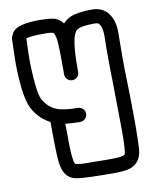

<svg xmlns="http://www.w3.org/2000/svg" viewBox="-88 -866 737 931"><g transform="rotate(-10 280.0 -400.0)"><path d="M401 0Q255 0 215 -7Q150 -17 142 -103Q137 -154 137 -298Q90 -321 59 -370Q23 -423 20 -599Q20 -643 23 -721V-723Q23 -738 36 -758Q60 -794 171 -794Q208 -794 236 -789Q264 -784 285 -757Q312 -786 351 -793Q390 -800 429 -800Q473 -800 502 -772Q536 -734 536 -672L535 -538Q535 -481 537 -431Q540 -306 540 -217Q540 -144 537 -94Q532 -27 476 -8Q447 0 401 0ZM393 -70Q454 -70 462.5 -79.5Q471 -89 471 -196L468 -429Q466 -479 466 -611L467 -666Q467 -706 453 -723Q449 -731 429 -731Q362 -731 342 -716Q311 -692 311 -538V-513Q311 -498 301 -488.5Q291 -479 276 -479Q262 -479 252 -489Q242 -499 242 -513V-547Q242 -626 240 -662Q237 -710 226 -720Q219 -725 186 -725Q104 -725 92 -716Q89 -644 89 -600Q94 -430 117 -407Q139 -371 175 -356.5Q211 -342 279 -342Q293 -342 303.5 -332Q314 -322 314 -308Q314 -293 303.5 -283Q293 -273 279 -273Q237 -273 206 -277L207 -220V-203Q207 -103 218 -79Q225 -71 281 -71H301Q337 -71 363 -70Z"/></g></svg>

Font: Bubblez Graffiti
Style: Regular
Weight: 400
Designer: GGBotNet
Foundry: GGBotNet
Version: 1.00